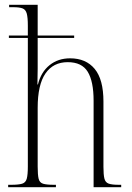

<svg xmlns="http://www.w3.org/2000/svg" viewBox="-20 -780 549 800"><path d="M14 0V-10H26Q57 -10 72 -14.5Q87 -19 91.5 -35.5Q96 -52 96 -86V-622H17V-632H96V-673Q96 -707 91.5 -723.5Q87 -740 74 -745Q61 -750 35 -750H18V-760H137V-632H289V-622H137V-494Q137 -478 136.5 -462.5Q136 -447 136 -428H138Q151 -480 186.5 -508.5Q222 -537 272 -537Q338 -537 374.5 -493Q411 -449 411 -357V-85Q411 -52 415 -36Q419 -20 432.5 -15Q446 -10 476 -10H485V0H370V-360Q370 -441 345.5 -481Q321 -521 262 -521Q202 -521 169.5 -474Q137 -427 137 -331V-86Q137 -51 141 -35Q145 -19 159.5 -14.5Q174 -10 205 -10H213V0Z"/></svg>

Font: Noto Serif Display Condensed ExtraLight
Style: Regular
Weight: 200
Width: 3
Designer: Monotype Design Team
Foundry: Monotype Imaging Inc.
Version: Version 2.009